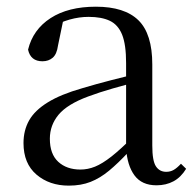

<svg xmlns="http://www.w3.org/2000/svg" viewBox="-20 -551 597 585"><path d="M189.7 14.6Q130.5 14.6 91.1 -19.1Q51.6 -52.8 51.6 -115.1Q51.6 -153.9 68.8 -184.3Q85.9 -214.6 125.4 -239Q164.9 -263.5 230.9 -282.3Q272.8 -294.9 318.8 -306.7Q364.8 -318.5 404.8 -327.7V-303.3Q364.8 -293.3 323.7 -281.5Q282.6 -269.7 248.6 -257Q185.3 -233.6 158.6 -201.7Q131.9 -169.7 131.9 -128.2Q131.9 -81.6 157.5 -58Q183.2 -34.4 225.1 -34.4Q247.6 -34.4 269.6 -43.3Q291.6 -52.2 319.7 -74.2Q347.7 -96.3 385.8 -134.4L394.5 -87.1H370.9Q339.7 -53.7 312.5 -31.1Q285.2 -8.4 256.1 3.1Q227 14.6 189.7 14.6ZM456.8 13.6Q412.1 13.6 389.8 -16.6Q367.5 -46.7 364.2 -99.7V-103.3V-359Q364.2 -415 352.1 -445.3Q339.9 -475.6 314.7 -487.6Q289.6 -499.6 250 -499.6Q221.3 -499.6 192.1 -491.4Q162.9 -483.2 129.7 -464.7L173.2 -491.9L156.8 -412.7Q153.2 -386 140.7 -375.2Q128.1 -364.3 109.4 -364.3Q73.2 -364.3 65.5 -399.7Q80.4 -461 134.1 -495.8Q187.8 -530.6 272.2 -530.6Q359.5 -530.6 401.8 -489.2Q444 -447.8 444 -354.6V-107.7Q444 -60.8 455.1 -44.2Q466.1 -27.5 486.4 -27.5Q499 -27.5 509 -33.2Q519 -38.8 531.4 -52.1L547.1 -36.7Q531.2 -10.7 508.6 1.4Q486 13.6 456.8 13.6Z"/></svg>

Font: Noto Serif JP
Style: Regular
Weight: 200
Designer: Ryoko NISHIZUKA 西塚涼子 (kana & ideographs); Frank Grießhammer (Latin, Greek & Cyrillic); Wenlong ZHANG 张文龙 (bopomofo); San
Foundry: Adobe
Version: Version 2.001;hotconv 1.1.0;makeotfexe 2.6.0